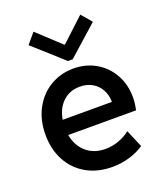

<svg xmlns="http://www.w3.org/2000/svg" viewBox="-142 -868 834 972"><g transform="rotate(-20 274.5 -382.0)"><path d="M32.2 -260.7Q32.2 -340.3 65.2 -401.1Q98.1 -461.9 154.5 -495.1Q210.9 -528.3 279.3 -528.3Q344.7 -528.3 397.9 -498Q451.2 -467.8 482.4 -412.8Q513.7 -357.9 513.7 -287.1Q513.2 -255.9 505.9 -220.7H140.1Q150.9 -160.6 191.7 -125.2Q232.4 -89.8 293.9 -89.8Q333 -89.8 368.4 -103.3Q403.8 -116.7 427.7 -136.7L467.8 -42Q435.5 -19.5 390.6 -5.9Q345.7 7.8 295.9 7.8Q217.8 7.8 158 -25.9Q98.1 -59.6 65.2 -120.6Q32.2 -181.6 32.2 -260.7ZM405.3 -302.7Q405.3 -339.4 389.4 -368.4Q373.5 -397.5 345 -414.1Q316.4 -430.7 279.3 -430.7Q224.1 -431.2 187 -396.5Q149.9 -361.8 140.1 -302.7ZM277.8 -657.2H281.7L405.8 -772.5L453.6 -716.8L292.5 -573.2H267.1L106.9 -716.8L153.8 -772.5Z"/></g></svg>

Font: Reddit Sans Fudge SemiBold
Style: Regular
Weight: 600
Designer: Stephen Hutchings
Foundry: Reddit
Version: Version 1.011